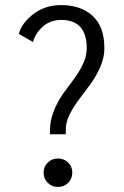

<svg xmlns="http://www.w3.org/2000/svg" viewBox="-20 -726 490 757"><path d="M177 -196.5V-211Q177 -250.5 192 -288.2Q207 -326 228.2 -355.8Q249.5 -385.5 270.8 -413.5Q292 -441.5 307 -473.2Q322 -505 322 -535.5Q322 -647.5 221 -647.5Q179.5 -647.5 150 -622.2Q120.5 -597 110 -560.5L54 -592.5Q66.5 -636.5 112.5 -671.2Q158.5 -706 221 -706Q298 -706 344.8 -663.8Q391.5 -621.5 391.5 -535.5Q391.5 -499.5 375.8 -463Q360 -426.5 337.8 -396Q315.5 -365.5 293.2 -336.2Q271 -307 255.2 -276Q239.5 -245 239.5 -217V-196.5ZM152 -45.5Q152 -69 168.2 -85Q184.5 -101 208.5 -101Q232.5 -101 248.8 -85Q265 -69 265 -45.5Q265 -21.5 248.8 -5.2Q232.5 11 208.5 11Q184.5 11 168.2 -5.2Q152 -21.5 152 -45.5Z"/></svg>

Font: League Mono Condensed Light
Style: Regular
Weight: 300
Width: 1
Designer: Tyler Finck
Foundry: The League of Moveable Type / Tyler Finck
Version: Version 2.210